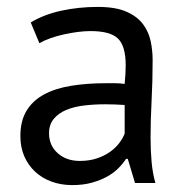

<svg xmlns="http://www.w3.org/2000/svg" viewBox="-20 -528 536 556"><path d="M69 -463Q107 -486 157.5 -497Q208 -508 263 -508Q315 -508 346.5 -494Q378 -480 394.5 -457.5Q411 -435 416.5 -408Q422 -381 422 -354Q422 -294 419 -237Q416 -180 416 -129Q416 -92 419 -59Q422 -26 430 2H371L350 -68H345Q336 -54 322.5 -40.5Q309 -27 290 -16.5Q271 -6 246 1Q221 8 189 8Q157 8 129.5 -2Q102 -12 82 -30.5Q62 -49 50.5 -75Q39 -101 39 -134Q39 -178 57 -207.5Q75 -237 107.5 -254.5Q140 -272 185.5 -279.5Q231 -287 286 -287Q300 -287 313.5 -287Q327 -287 341 -285Q344 -315 344 -339Q344 -394 322 -416Q300 -438 242 -438Q225 -438 205.5 -435.5Q186 -433 165.5 -428.5Q145 -424 126.5 -417.5Q108 -411 94 -403ZM211 -62Q239 -62 261 -69.5Q283 -77 299 -88.5Q315 -100 325.5 -114Q336 -128 341 -141V-224Q327 -225 312.5 -225.5Q298 -226 284 -226Q253 -226 223.5 -222.5Q194 -219 171.5 -209.5Q149 -200 135.5 -183.5Q122 -167 122 -142Q122 -107 147 -84.5Q172 -62 211 -62Z"/></svg>

Font: PT Sans
Style: Regular
Weight: 400
Designer: A.Korolkova, O.Umpeleva, V.Yefimov
Foundry: ParaType Ltd
Version: Version 2.003